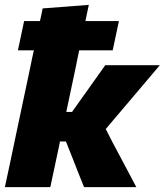

<svg xmlns="http://www.w3.org/2000/svg" viewBox="-25 -768 676 788"><path d="M-5 0Q6 -52.5 17 -102.5Q27.5 -152.5 40.5 -214.5L99.5 -493Q103 -510.5 106.5 -527.5Q110 -544.5 114 -561.5H48.5L74 -681.5H139Q142 -694.5 144.8 -707.5Q147.5 -720.5 150 -733.5L339.5 -748Q336 -731.5 332.5 -715Q329 -698.5 325.5 -681.5H463L437.5 -561.5H300Q296.5 -545 293 -527.8Q289.5 -510.5 286 -493L247 -308.5H270.5L318.5 -376Q340.5 -407.5 363 -438.5Q385 -469.5 407 -500.5H631Q592.5 -454.5 554 -409.5Q515.5 -364 476 -317.5L409 -238.5L435.5 -186.5Q460 -140.5 485 -93.5Q510 -46.5 534.5 0H320Q308.5 -28.5 297 -57.2Q285.5 -86 274.5 -114.5L245.5 -187.5H221L219 -176Q209 -128.5 200 -86.8Q191 -45 181.5 0Z"/></svg>

Font: Heraclito ExtraBold
Style: Italic
Weight: 800
Italic angle: -12°
Designer: Kostas Bartsokas (font) & Cristiano Sobral (main changes)
Foundry: Kostas Bartsokas (font) & Cristiano Sobral (main changes)
Version: Version 1.00;July 8, 2020;FontCreator 13.0.0.2655 64-bit